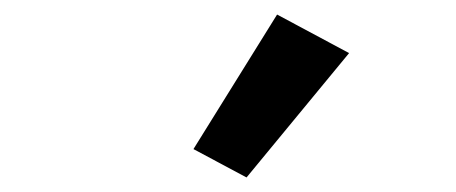

<svg xmlns="http://www.w3.org/2000/svg" viewBox="-20 -825 627 264"><path d="M460 -752 361 -805 246 -620 319 -581Z"/></svg>

Font: Braiins Sans SemiBold
Style: Italic
Weight: 600
Italic angle: -11.31°
Designer: Mike Abbink, Paul van der Laan, Pieter van Rosmalen, Jiri Chlebus, Lubos Buracinsky
Foundry: Bold Monday, Sudetype
Version: Version 1.000;hotconv 1.0.109;makeotfexe 2.5.65596